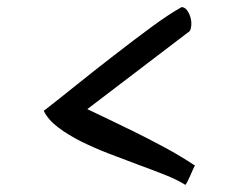

<svg xmlns="http://www.w3.org/2000/svg" viewBox="-20 -590 635 538"><path d="M102.5 -279.3Q141.6 -309.6 193.8 -351.6Q246.1 -393.6 300.3 -435.5Q354.5 -477.5 404.3 -514.2Q454.1 -550.8 489.3 -570.3Q498 -569.3 503.9 -561.5Q509.8 -553.7 513.2 -543Q516.6 -532.2 516.1 -521Q515.6 -509.8 511.7 -502.9L224.6 -284.2Q243.2 -275.4 276.9 -259.3Q310.5 -243.2 352.5 -222.7Q394.5 -202.1 439.9 -177.7Q485.4 -153.3 526.4 -126Q524.4 -124 521 -115.7Q517.6 -107.4 513.2 -98.1Q508.8 -88.9 504.9 -80.6Q501 -72.3 499 -72.3Q475.6 -86.9 440.9 -100.6Q406.2 -114.3 366.2 -128.9Q326.2 -143.6 284.7 -159.7Q243.2 -175.8 207 -193.8Q170.9 -211.9 143.1 -232.9Q115.2 -253.9 102.5 -279.3Z"/></svg>

Font: Architects Daughter-petzku
Style: Regular
Weight: 400
Designer: Kimberly Geswein
Foundry: Kimberly Geswein
Version: Version 1.000 2010 initial release